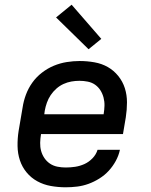

<svg xmlns="http://www.w3.org/2000/svg" viewBox="-20 -787 640 815"><path d="M259 8Q227 8 196 2.5Q165 -3 138.5 -17.5Q112 -32 93 -55Q74 -78 64.5 -106.5Q55 -135 54.5 -167Q54 -199 59 -231L76 -331Q80 -358 90 -385Q100 -412 117 -436Q134 -460 158 -478.5Q182 -497 208.5 -508Q235 -519 263 -523.5Q291 -528 318 -528Q350 -528 381 -522.5Q412 -517 437.5 -502.5Q463 -488 482 -464.5Q501 -441 510 -412.5Q519 -384 519 -352.5Q519 -321 514 -289L502 -218H154V-217Q151 -199 150.5 -181Q150 -163 154.5 -146.5Q159 -130 168.5 -116Q178 -102 192 -92.5Q206 -83 223.5 -79.5Q241 -76 259 -76Q279 -76 299 -79Q319 -82 338 -90.5Q357 -99 372.5 -115Q388 -131 394 -151H489Q484 -127 471.5 -104Q459 -81 441.5 -62Q424 -43 401.5 -29Q379 -15 355.5 -6.5Q332 2 307.5 5Q283 8 259 8ZM420 -302V-303Q423 -321 423.5 -338.5Q424 -356 419.5 -373Q415 -390 406 -404Q397 -418 383.5 -427.5Q370 -437 352.5 -440.5Q335 -444 317 -444Q300 -444 283 -441Q266 -438 249.5 -430.5Q233 -423 219 -410.5Q205 -398 195 -383Q185 -368 179 -351Q173 -334 170 -317L168 -302ZM356 -578 218 -713 284 -767 410 -622Z"/></svg>

Font: Iosevka SS04 Md Ex Obl
Style: Regular
Weight: 500
Width: 7
Italic angle: -9°
Monospace: yes
Designer: Belleve Invis
Foundry: Belleve Invis
Version: Version 19.0.0; ttfautohint (v1.8.4)